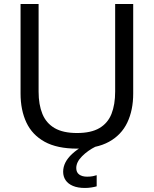

<svg xmlns="http://www.w3.org/2000/svg" viewBox="-20 -733 770 961"><path d="M365.7 10.9Q266 10.9 203.6 -23.4Q141.3 -57.7 112.1 -119.8Q82.9 -182 82.9 -265.1Q82.9 -285.9 82.9 -319.2Q82.9 -352.6 82.9 -392.9Q82.9 -433.3 82.9 -474.7Q82.9 -541.9 82.9 -597.6Q82.9 -653.3 82.9 -713H173.2Q173.2 -653.3 173.2 -597.6Q173.2 -541.9 173.2 -474.7V-274.1Q173.2 -209.3 192.2 -162.9Q211.1 -116.6 253.3 -91.9Q295.6 -67.2 365.5 -67.2Q435.9 -67.2 477.7 -91.9Q519.6 -116.6 538 -162.9Q556.4 -209.3 556.4 -274.8V-474.7Q556.4 -541.9 556.4 -597.6Q556.4 -653.3 556.4 -713H646.7Q646.7 -653.3 646.7 -597.6Q646.7 -541.9 646.7 -474.7Q646.7 -433.3 646.7 -392.7Q646.7 -352.2 646.7 -318.7Q646.7 -285.2 646.7 -264.8Q646.7 -181.9 617.2 -119.8Q587.7 -57.7 525.6 -23.4Q463.5 10.9 365.7 10.9ZM405.4 207.8Q369.6 207.8 345.3 197.6Q320.9 187.4 308.5 169.1Q296.1 150.8 296.1 126.6Q296.1 102.3 307.6 79.9Q319.1 57.5 341.8 36.7Q364.4 15.9 397.7 -3.4V-21.4L441.2 -25L459.9 0Q419.2 20.3 390.5 49.3Q361.7 78.2 361.7 108.1Q361.7 129.9 376.5 140.6Q391.3 151.3 416.1 151.3Q432.9 151.3 445 148.8Q457 146.3 463.9 143.9V199.6Q452.9 202.9 437.2 205.3Q421.4 207.8 405.4 207.8Z"/></svg>

Font: Commissioner Thin
Style: Regular
Weight: 100
Designer: Kostas Bartsokas
Foundry: Kostas Bartsokas
Version: Version 1.001;gftools[0.9.23]